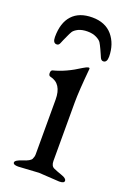

<svg xmlns="http://www.w3.org/2000/svg" viewBox="-124 -662 492 714"><g transform="rotate(20 122.5 -305.0)"><path d="M7.8 -497.1Q7.8 -553.2 35.2 -583Q62.5 -612.8 114.3 -612.8Q165.5 -612.8 193.8 -580.1Q221.7 -546.9 222.2 -497.1Q222.2 -473.1 207 -473.1Q199.2 -473.1 194.8 -482.9Q190.9 -492.2 189.5 -495.1Q188 -498 181.6 -512.7Q174.8 -527.3 169.9 -535.2Q165 -543 150.4 -550.3Q135.7 -557.6 115.2 -557.6Q94.7 -557.6 79.6 -550.8Q64.5 -543 59.6 -535.2Q54.7 -527.3 48.3 -512.7Q42 -498 40.5 -495.6Q39.1 -493.2 35.2 -482.9Q31.2 -472.7 22.9 -473.1Q7.8 -473.1 7.8 -497.1ZM51.8 -24.4Q80.1 -33.2 85 -43Q89.8 -52.7 89.8 -62V-278.8Q89.8 -341.8 43 -352.1Q35.2 -353.5 35.2 -364.3Q35.2 -375 42 -377Q90.8 -389.2 144 -423.8Q168.9 -439 168.9 -429.2Q160.2 -337.4 160.2 -293.9V-62Q160.2 -42 172.9 -36.1Q185.5 -30.3 205.6 -23.4Q226.1 -16.6 226.1 -6.8Q226.1 2.9 206.1 2.9L125 -2L43.9 2.9Q23.9 2.9 23.9 -6.3Q23.9 -15.6 51.8 -24.4Z"/></g></svg>

Font: EBGaramond
Style: Regular
Weight: 400
Version: Version 000.012g